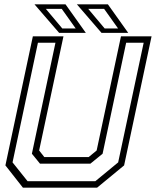

<svg xmlns="http://www.w3.org/2000/svg" viewBox="-20 -868 721 888"><path d="M86 0 5 -103 132 -700H273.5L161 -172L185 -141.5H390L427 -172L539.5 -700H681L554 -103L429 0ZM107.5 -30H421L526.5 -117L644.5 -670.5H563.5L454.5 -157L398 -111H165L127.5 -157L236.5 -670.5H155.5L38 -117ZM573 -716H449.5L335.5 -848H479ZM526 -736.5 461.5 -827H388L464 -736.5ZM377 -716H253.5L139.5 -848H283ZM330 -736.5 265.5 -827H192L268 -736.5Z"/></svg>

Font: Tourney Light
Style: Italic
Weight: 300
Italic angle: -12°
Version: Version 1.015